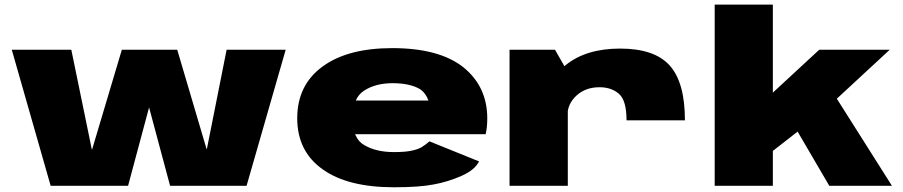

<svg xmlns="http://www.w3.org/2000/svg" viewBox="-20 -805 3914 832"><path d="M199.5 0H535L626 -339.5L717 0H1048.5L1218 -589.5H962L876.5 -159.5H875L748 -589.5H508L379 -157H378L289 -589.5H31Z M1687.5 6.5V-146Q1609.5 -146 1559 -176Q1508 -204 1508 -292Q1508 -380.5 1557.5 -412Q1607 -444.5 1681 -444.5Q1756 -444.5 1799.5 -419Q1825 -402 1836.5 -369.5H1486.5V-223.5H2084.5Q2091.5 -253 2091.5 -292Q2091.5 -429.5 1988 -513.5Q1883 -596.5 1680 -596.5Q1486.5 -596.5 1377.5 -516.5Q1268 -436.5 1268 -292.5Q1268 -149 1378.5 -71Q1487 6.5 1687.5 6.5ZM1687.5 -146V6.5Q1798 6.5 1861 -6Q1923 -17.5 1980 -43Q2036.5 -67.5 2056 -105.5L1841 -192.5Q1822 -176 1805 -166Q1787.5 -156.5 1760.5 -151.5Q1734 -146 1687.5 -146Z M2695 -283.5H2948Q2948 -447.5 2882.2 -521Q2816.5 -594.5 2667 -594.5Q2519.5 -594.5 2431.2 -522.8Q2343 -451 2343 -373L2439 -305Q2439 -355 2478.2 -391Q2517.5 -427 2578 -427Q2629 -427 2662 -398.5Q2695 -370 2695 -283.5ZM2188 0H2440.5V-492.5L2385 -589.5H2188Z M3433.5 -239.5 3573.5 0H3845L3602 -384ZM3077 0H3329V-151L3442.5 -239.5L3600 -371.5L3835.5 -589.5H3530L3329 -403.5V-785H3077Z"/></svg>

Font: Anybody Expanded Black
Style: Regular
Weight: 900
Width: 7
Designer: Tyler Finck
Foundry: Etcetera Type Company
Version: Version 1.113;gftools[0.9.25]